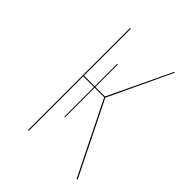

<svg xmlns="http://www.w3.org/2000/svg" viewBox="-156 -602 687 687"><g transform="rotate(45 187.5 -258.5)"><path d="M215.3 -277.8 353 0H348.1L211.4 -275.9H163.1V-126H159.7V-275.9H105.5V0H101.6V-517.1H105.5V-279.8H159.7V-394H163.1V-279.8H211.4L324.2 -517.1H328.1Z"/></g></svg>

Font: Fira Sans Compressed Four
Style: Regular
Weight: 100
Width: 1
Designer: Carrois Corporate & Edenspiekermann AG
Foundry: Carrois Corporate GbR & Edenspiekermann AG
Version: Version 4.203;PS 004.203;hotconv 1.0.88;makeotf.lib2.5.64775